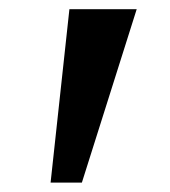

<svg xmlns="http://www.w3.org/2000/svg" viewBox="-20 -852 362 408"><path d="M270.5 -832.5 154 -464H87.5L127.5 -832.5Z"/></svg>

Font: Merriweather 48pt Black
Style: Regular
Weight: 900
Version: Version 2.100